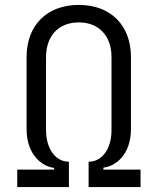

<svg xmlns="http://www.w3.org/2000/svg" viewBox="-20 -760 640 780"><path d="M50 0H260V-103C205 -103 167 -156 167 -232V-528C167 -615 219 -669 300 -669C381 -669 433 -615 433 -528V-232C433 -155 395 -103 340 -103V0H551V-71H400V-79C448 -84 512 -130 512 -236V-528C512 -657 430 -740 300 -740C170 -740 88 -657 88 -528V-236C88 -130 152 -83 200 -78V-71H50Z"/></svg>

Font: JetBrains Mono Light
Style: Regular
Weight: 336
Monospace: yes
Designer: Philipp Nurullin, Konstantin Bulenkov
Foundry: JetBrains
Version: Version 2.305